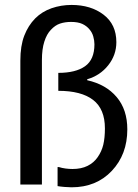

<svg xmlns="http://www.w3.org/2000/svg" viewBox="-20 -766 574 797"><path d="M508.5 -229Q508.5 -125 444.2 -56.8Q380 11.5 277 11.5Q265 11.5 247.2 10Q229.5 8.5 219 6.5V-72.5H224.5Q237 -68.5 252 -66.5Q267 -64.5 281 -64.5Q317.5 -64.5 343.5 -77.5Q369.5 -90.5 385 -113Q402 -137 408.8 -165.5Q415.5 -194 415.5 -233Q415.5 -313.5 366.5 -351.2Q317.5 -389 222 -389V-463.5Q294 -463.5 333 -491Q372 -518.5 372 -582Q372 -597.5 367.2 -614.5Q362.5 -631.5 351 -644.5Q339.5 -658.5 321.5 -666.8Q303.5 -675 275 -675Q250 -675 229.5 -668.2Q209 -661.5 191 -642Q174 -624.5 164 -593.2Q154 -562 154 -517V0H64.5V-514Q64.5 -576 80.8 -618Q97 -660 126 -689.5Q154.5 -718 194 -731.8Q233.5 -745.5 277 -745.5Q357 -745.5 410 -705Q463 -664.5 463 -591Q463 -537.5 429.2 -495Q395.5 -452.5 342 -437V-433Q420 -415.5 464.2 -363.2Q508.5 -311 508.5 -229Z"/></svg>

Font: Myanmar Ethnic
Style: Regular
Weight: 400
Designer: Khon Soe Zaw Thu
Foundry: PaOh Unicode khonsoezawthu@gmail.com and @hotmail.com
Version: Version 1.01 September 27, 2016